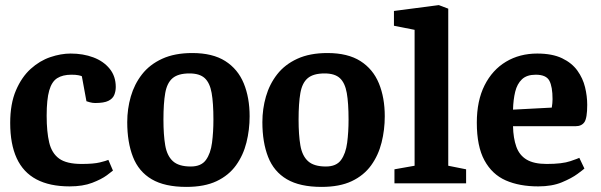

<svg xmlns="http://www.w3.org/2000/svg" viewBox="-20 -719 2356 753"><path d="M253 12Q175 12 123 -15.5Q71 -43 45.5 -98.5Q20 -154 20 -237Q20 -312 42.5 -364.5Q65 -417 100.5 -449Q136 -481 177.5 -495Q219 -509 257 -509Q306 -509 346 -494Q386 -479 410 -449.5Q434 -420 434 -378Q434 -361 428 -346.5Q422 -332 405 -323.5Q388 -315 353 -315Q343 -315 332 -318Q321 -321 319 -322L301 -420Q297 -422 287 -424Q277 -426 260 -426Q226 -426 204.5 -412.5Q183 -399 173 -364Q163 -329 163 -265Q163 -202 173 -160Q183 -118 212 -97Q241 -76 300 -76Q347 -76 371.5 -82Q396 -88 405 -92L423 -50Q420 -47 399 -31.5Q378 -16 341.5 -2Q305 12 253 12Z M711 14Q626 14 575 -16Q524 -46 501.5 -103.5Q479 -161 479 -240Q479 -292 493 -340.5Q507 -389 537 -427.5Q567 -466 616 -488.5Q665 -511 734 -511Q814 -511 863.5 -479.5Q913 -448 936 -392Q959 -336 959 -263Q959 -210 946.5 -160Q934 -110 905.5 -70.5Q877 -31 829.5 -8.5Q782 14 711 14ZM728 -66Q769 -66 787.5 -91.5Q806 -117 811.5 -159Q817 -201 817 -250Q817 -315 810 -354.5Q803 -394 783 -412.5Q763 -431 723 -431Q679 -431 657 -412.5Q635 -394 628 -354Q621 -314 621 -250Q621 -190 628 -149Q635 -108 658 -87Q681 -66 728 -66Z M1241 14Q1156 14 1105 -16Q1054 -46 1031.5 -103.5Q1009 -161 1009 -240Q1009 -292 1023 -340.5Q1037 -389 1067 -427.5Q1097 -466 1146 -488.5Q1195 -511 1264 -511Q1344 -511 1393.5 -479.5Q1443 -448 1466 -392Q1489 -336 1489 -263Q1489 -210 1476.5 -160Q1464 -110 1435.5 -70.5Q1407 -31 1359.5 -8.5Q1312 14 1241 14ZM1258 -66Q1299 -66 1317.5 -91.5Q1336 -117 1341.5 -159Q1347 -201 1347 -250Q1347 -315 1340 -354.5Q1333 -394 1313 -412.5Q1293 -431 1253 -431Q1209 -431 1187 -412.5Q1165 -394 1158 -354Q1151 -314 1151 -250Q1151 -190 1158 -149Q1165 -108 1188 -87Q1211 -66 1258 -66Z M1527 0V-55L1606 -69V-602L1525 -618V-676L1701 -699L1738 -685V-69L1808 -55V0Z M2091 12Q2017 12 1963.5 -11.5Q1910 -35 1880 -90Q1850 -145 1850 -238Q1850 -324 1880.5 -384.5Q1911 -445 1964.5 -477Q2018 -509 2087 -509Q2146 -509 2184.5 -490.5Q2223 -472 2244.5 -442Q2266 -412 2274.5 -377Q2283 -342 2283 -308Q2283 -256 2272 -240Q2261 -224 2237 -224H1992Q1993 -177 2005 -143.5Q2017 -110 2045.5 -93Q2074 -76 2124 -76Q2185 -76 2217 -87Q2249 -98 2252 -100L2272 -58Q2268 -54 2245 -37Q2222 -20 2183.5 -4Q2145 12 2091 12ZM1992 -289 2144 -297Q2147 -315 2147 -330Q2147 -379 2134.5 -402.5Q2122 -426 2081 -426Q2046 -426 2027 -408Q2008 -390 2000.5 -359Q1993 -328 1992 -289Z"/></svg>

Font: Faustina Light
Style: Bold
Weight: 700
Version: Version 1.200